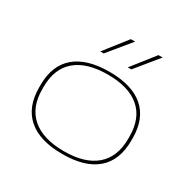

<svg xmlns="http://www.w3.org/2000/svg" viewBox="-157 -848 1010 1014"><g transform="rotate(30 348.0 -341.0)"><path d="M348.5 12.5Q210 12.5 138.5 -49.8Q67 -112 67 -231.5V-245.5Q67 -365 139 -426.8Q211 -488.5 349 -488.5Q486 -488.5 557.5 -426.8Q629 -365 629 -245.5V-231.5Q629 -111 557.5 -49.2Q486 12.5 348.5 12.5ZM349 -4.5Q475.5 -4.5 542.8 -62.5Q610 -120.5 610 -231.5V-245.5Q610 -356.5 543 -414Q476 -471.5 348.5 -471.5Q221 -471.5 153.5 -414Q86 -356.5 86 -245.5V-231.5Q86 -120.5 153.5 -62.5Q221 -4.5 349 -4.5ZM527.5 -694H553L441 -557H419.5ZM359 -694H385L272.5 -557H251.5Z"/></g></svg>

Font: Anek Latin Expanded Thin
Style: Regular
Weight: 250
Width: 7
Designer: Yesha Goshar
Foundry: Ek Type
Version: Version 1.003